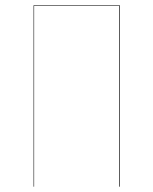

<svg xmlns="http://www.w3.org/2000/svg" viewBox="-20 -700 575 720"><path d="M429.2 -680.2V0H426.8V-678.2H107.9V0H106V-680.2Z"/></svg>

Font: Fira Sans Compressed Two
Style: Regular
Weight: 100
Width: 1
Designer: Carrois Corporate & Edenspiekermann AG
Foundry: Carrois Corporate GbR & Edenspiekermann AG
Version: Version 4.203;PS 004.203;hotconv 1.0.88;makeotf.lib2.5.64775